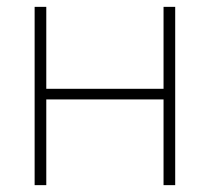

<svg xmlns="http://www.w3.org/2000/svg" viewBox="-20 -540 612 560"><path d="M81 0V-520H115V-281H457V-520H491V0H457V-250H115V0Z"/></svg>

Font: Raleway-v4020 ExtraLight
Style: Regular
Weight: 275
Designer: Matt McInerney, Pablo Impallari, Rodrigo Fuenzalida
Foundry: Matt McInerney, Pablo Impallari, Rodrigo Fuenzalida
Version: Version 4.020;PS 004.020;hotconv 1.0.88;makeotf.lib2.5.64775